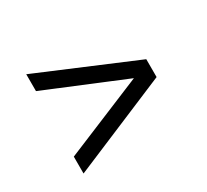

<svg xmlns="http://www.w3.org/2000/svg" viewBox="-91 -715 721 670"><g transform="rotate(-30 269.0 -380.0)"><path d="M74.5 -180V-248L410.5 -387.5V-373L74.5 -512V-580L463.5 -416V-344Z"/></g></svg>

Font: Encode Sans SC Condensed Thin
Style: Regular
Weight: 400
Version: Version 3.002